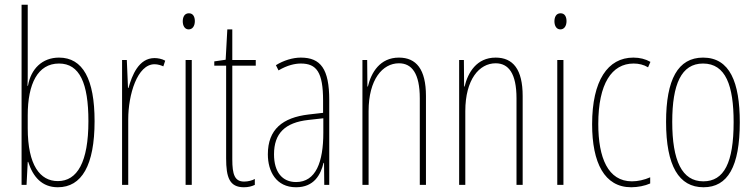

<svg xmlns="http://www.w3.org/2000/svg" viewBox="-20 -780 3187 810"><path d="M97 -481V-760H71V0H92L97 -97H99C119 -34 157 10 224 10C325 10 379 -83 379 -269C379 -445 330 -537 229 -537C158 -537 110 -489 98 -418H96C97 -435 97 -459 97 -481ZM229 -512C316 -512 353 -429 353 -269C353 -96 306 -16 224 -16C149 -16 97 -83 97 -239V-294C97 -426 139 -512 229 -512Z M632 -535C565 -535 537 -462 522 -409H520L515 -527H495V0H521V-277C521 -380 559 -509 632 -509C646 -509 661 -504 669 -500L677 -524C663 -532 645 -535 632 -535Z M777 -724C757 -724 751 -706 751 -690C751 -672 759 -656 776 -656C792 -656 802 -670 802 -691C802 -707 796 -724 777 -724ZM789 -527H763V0H789Z M1010 -14C970 -14 960 -44 960 -108V-503H1059V-527H960V-656H939L932 -528L884 -521V-503H934V-112C934 -32 948 10 1009 10C1028 10 1042 6 1055 0V-25C1045 -19 1027 -14 1010 -14Z M1249 -537C1215 -537 1176 -525 1144 -505L1155 -483C1192 -505 1225 -512 1249 -512C1316 -512 1343 -475 1343 -355V-304L1282 -297C1172 -284 1110 -234 1110 -129C1110 -57 1145 10 1229 10C1305 10 1333 -43 1345 -93H1347L1348 0H1369V-358C1369 -489 1333 -537 1249 -537ZM1281 -274 1344 -281V-220C1344 -97 1313 -12 1229 -12C1171 -12 1136 -54 1136 -129C1136 -217 1182 -263 1281 -274Z M1663 -537C1583 -537 1546 -474 1532 -415H1530L1529 -527H1509V0H1535V-311C1535 -445 1594 -513 1663 -513C1717 -513 1751 -471 1751 -365V0H1777V-375C1777 -488 1736 -537 1663 -537Z M2071 -537C1991 -537 1954 -474 1940 -415H1938L1937 -527H1917V0H1943V-311C1943 -445 2002 -513 2071 -513C2125 -513 2159 -471 2159 -365V0H2185V-375C2185 -488 2144 -537 2071 -537Z M2345 -724C2325 -724 2319 -706 2319 -690C2319 -672 2327 -656 2344 -656C2360 -656 2370 -670 2370 -691C2370 -707 2364 -724 2345 -724ZM2357 -527H2331V0H2357Z M2643 10C2670 10 2701 4 2723 -6V-32C2698 -21 2671 -15 2646 -15C2545 -15 2504 -114 2504 -257C2504 -427 2561 -512 2653 -512C2675 -512 2696 -507 2714 -496L2724 -519C2703 -531 2679 -537 2652 -537C2544 -537 2478 -440 2478 -256C2478 -93 2530 10 2643 10Z M3101 -264C3101 -433 3059 -537 2946 -537C2840 -537 2790 -444 2790 -266C2790 -80 2844 10 2948 10C3050 10 3101 -77 3101 -264ZM2816 -266C2816 -424 2854 -512 2946 -512C3042 -512 3075 -418 3075 -265C3075 -94 3035 -15 2947 -15C2857 -15 2816 -102 2816 -266Z"/></svg>

Font: Noto Sans Devanagari UI ExtraCondensed Thin
Style: Regular
Weight: 100
Width: 2
Designer: Jelle Bosma - Monotype Design Team
Foundry: Monotype Imaging Inc.
Version: Version 2.004